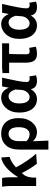

<svg xmlns="http://www.w3.org/2000/svg" viewBox="1150 -1764 815 3155"><g transform="rotate(-90 1557.5 -186.5)"><path d="M609.4 0 444.3 11.7Q369.1 -83 291 -235.4L271.5 -211.9Q216.8 -153.3 216.8 -32.2V0H79.1V-392.6Q79.1 -491.2 67.4 -559.6H210.9Q221.7 -516.6 221.7 -422.9V-299.8H225.6Q378.9 -544.9 546.9 -574.2L557.6 -435.5Q478.5 -417 384.8 -332Q426.8 -249 489.3 -156.2Q551.8 -63.5 609.4 0Z M676.8 201.2V-273.4Q676.8 -421.9 749 -498Q821.3 -574.2 938.5 -574.2Q1059.6 -574.2 1127 -498.5Q1194.3 -422.9 1194.3 -289.1Q1194.3 -151.4 1126 -68.8Q1057.6 13.7 962.9 13.7Q871.1 13.7 814.5 -53.7Q823.2 142.6 824.2 201.2ZM929.7 -107.4Q980.5 -107.4 1012.7 -153.3Q1044.9 -199.2 1044.9 -287.1Q1044.9 -453.1 933.6 -453.1Q881.8 -453.1 848.6 -407.7Q815.4 -362.3 815.4 -283.2V-160.2Q862.3 -107.4 929.7 -107.4Z M1506.8 13.7Q1406.2 13.7 1345.7 -63.5Q1285.2 -140.6 1285.2 -275.4Q1285.2 -411.1 1357.4 -492.7Q1429.7 -574.2 1532.2 -574.2Q1641.6 -574.2 1691.4 -453.1H1695.3L1714.8 -559.6H1859.4Q1855.5 -543.9 1841.3 -478Q1827.1 -412.1 1820.8 -382.3Q1814.5 -352.5 1804.7 -302.7Q1794.9 -252.9 1791 -218.3Q1787.1 -183.6 1787.1 -158.2Q1787.1 -106.4 1841.8 -106.4Q1861.3 -106.4 1878.9 -113.3L1897.5 -3.9Q1864.3 13.7 1806.6 13.7Q1689.5 13.7 1670.9 -85H1667Q1609.4 13.7 1506.8 13.7ZM1541 -107.4Q1583 -107.4 1618.2 -147.5Q1653.3 -187.5 1657.2 -242.2L1664.1 -340.8Q1628.9 -453.1 1552.7 -453.1Q1504.9 -453.1 1470.2 -407.7Q1435.5 -362.3 1435.5 -277.3Q1435.5 -192.4 1463.4 -149.9Q1491.2 -107.4 1541 -107.4Z M2250 13.7Q2171.9 13.7 2138.7 -31.7Q2105.5 -77.1 2105.5 -164.1V-444.3H1934.6V-552.7L2016.6 -559.6H2422.9V-444.3H2248Q2243.2 -312.5 2243.2 -157.2Q2243.2 -106.4 2287.1 -106.4Q2316.4 -106.4 2348.6 -114.3L2367.2 -3.9Q2309.6 13.7 2250 13.7Z M2717.8 13.7Q2617.2 13.7 2556.6 -63.5Q2496.1 -140.6 2496.1 -275.4Q2496.1 -411.1 2568.4 -492.7Q2640.6 -574.2 2743.2 -574.2Q2852.5 -574.2 2902.3 -453.1H2906.2L2925.8 -559.6H3070.3Q3066.4 -543.9 3052.2 -478Q3038.1 -412.1 3031.7 -382.3Q3025.4 -352.5 3015.6 -302.7Q3005.9 -252.9 3002 -218.3Q2998 -183.6 2998 -158.2Q2998 -106.4 3052.7 -106.4Q3072.3 -106.4 3089.8 -113.3L3108.4 -3.9Q3075.2 13.7 3017.6 13.7Q2900.4 13.7 2881.8 -85H2877.9Q2820.3 13.7 2717.8 13.7ZM2752 -107.4Q2793.9 -107.4 2829.1 -147.5Q2864.3 -187.5 2868.2 -242.2L2875 -340.8Q2839.8 -453.1 2763.7 -453.1Q2715.8 -453.1 2681.2 -407.7Q2646.5 -362.3 2646.5 -277.3Q2646.5 -192.4 2674.3 -149.9Q2702.1 -107.4 2752 -107.4Z"/></g></svg>

Font: Bpmf Zihi Sans Bold
Style: Bold
Weight: 700
Foundry: But Ko
Version: Version 1.320